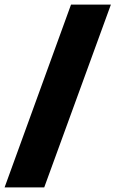

<svg xmlns="http://www.w3.org/2000/svg" viewBox="-32 -763 504 838"><path d="M-12 55 278 -743H452L161 55Z"/></svg>

Font: Saira Thin Black
Style: Regular
Weight: 900
Version: Version 1.101